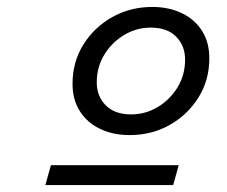

<svg xmlns="http://www.w3.org/2000/svg" viewBox="-20 -712 654 553"><path d="M126.7 -236.2H494.8L478.7 -179H110.6ZM357.9 -382.5Q398.5 -382.5 433.8 -403.4Q469.2 -424.4 491.1 -460Q513.1 -495.6 513.1 -540.6Q513.1 -580 487.5 -606.2Q461.9 -632.5 413.9 -632.5Q373.4 -632.5 338 -611.5Q302.7 -590.5 280.7 -555Q258.7 -519.4 258.7 -474.3Q258.7 -435.3 284.3 -408.9Q310 -382.5 357.9 -382.5ZM418.5 -692Q466.1 -692 503.3 -674.3Q540.5 -656.7 561.7 -623.5Q582.9 -590.3 582.9 -543.9Q582.9 -481.5 551.8 -431.5Q520.7 -381.5 468.9 -352.2Q417.2 -322.9 353.3 -322.9Q306 -322.9 268.7 -340.6Q231.4 -358.2 210.1 -391.6Q188.9 -424.9 188.9 -471Q188.9 -533.4 220 -583.4Q251.1 -633.4 303.2 -662.7Q355.4 -692 418.5 -692Z"/></svg>

Font: Intel One Mono Light
Style: Italic
Weight: 300
Italic angle: -16°
Monospace: yes
Designer: Fred Shallcrass
Foundry: Frere-Jones Type LLC
Version: Version 1.004